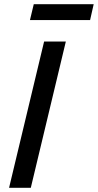

<svg xmlns="http://www.w3.org/2000/svg" viewBox="-20 -890 464 910"><path d="M23 0 189 -693H292L126 0ZM122 -795 140 -870H424L407 -795Z"/></svg>

Font: Ubuntu Sans Medium
Style: Italic
Weight: 500
Italic angle: -13.5°
Designer: Dalton Maag Ltd
Foundry: Dalton Maag Ltd
Version: Version 1.006